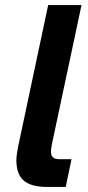

<svg xmlns="http://www.w3.org/2000/svg" viewBox="-20 -740 348 760"><path d="M53.7 -168.7 170.7 -720H302.7L186 -171.8Q184.3 -161.5 183 -154.4Q181.7 -147.2 181.7 -140.4Q181.7 -124.7 189.5 -117.2Q197.4 -109.8 214.8 -109.8H263.1L240.1 0H166.8Q103.3 0 74.1 -25.1Q44.8 -50.1 44.8 -105.7Q44.8 -116.7 47.1 -132.7Q49.4 -148.7 53.7 -168.7Z"/></svg>

Font: Wix Madefor Text
Style: Italic
Weight: 400
Italic angle: -12°
Designer: Dalton Maag Ltd
Foundry: Dalton Maag Ltd
Version: Version 3.100